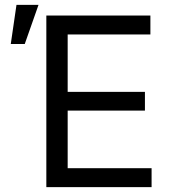

<svg xmlns="http://www.w3.org/2000/svg" viewBox="-20 -771 700 791"><path d="M170.9 -707H599.6V-628.9H258.8V-392.6H577.1V-315.4H258.8V-78.1H604.5V0H170.9ZM47.9 -751H138.7L82 -589.8H24.4Z"/></svg>

Font: Pretendard JP Variable
Style: Regular
Weight: 400
Designer: Base glyphs from Inter by Rasmus Andersson; Hangul glyphs from Noto Sans CJK(Source Han Sans) by Jang Soo-young and Kang
Foundry: Kil Hyung-jin
Version: Version 1.307;Glyphs 3.2 (3192)